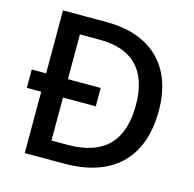

<svg xmlns="http://www.w3.org/2000/svg" viewBox="-104 -821 940 928"><g transform="rotate(15 365.5 -357.0)"><path d="M318 -714H99V-399H27V-307H99V0H297C532 0 672 -123 672 -365C672 -593 535 -714 318 -714ZM308 -623C467 -623 558 -541 558 -362C558 -182 469 -92 289 -92H208V-307H372V-399H208V-623Z"/></g></svg>

Font: Noto Sans Georgian Medium
Style: Regular
Weight: 500
Designer: Monotype Design Team, Akaki Razmadze
Foundry: Google LLC
Version: Version 2.005